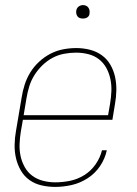

<svg xmlns="http://www.w3.org/2000/svg" viewBox="-20 -727 540 755"><path d="M197 8Q170 8 143.5 2Q117 -4 96 -19Q75 -34 62 -56.5Q49 -79 43 -104.5Q37 -130 37.5 -158Q38 -186 43 -213L65 -343Q69 -369 77 -394Q85 -419 99 -442Q113 -465 133.5 -484Q154 -503 178 -515.5Q202 -528 228 -533Q254 -538 280 -538Q280 -538 280 -538Q280 -538 280 -538Q307 -538 333 -531.5Q359 -525 380 -510Q401 -495 414 -472.5Q427 -450 432.5 -424.5Q438 -399 437.5 -371.5Q437 -344 432 -317L422 -256H70L62 -210Q58 -186 57 -161Q56 -136 61 -113Q66 -90 77.5 -69.5Q89 -49 107.5 -35.5Q126 -22 149.5 -16Q173 -10 197 -10Q226 -10 255.5 -16Q285 -22 311.5 -38.5Q338 -55 356 -81Q374 -107 381 -136H400Q393 -103 373.5 -74Q354 -45 324.5 -26Q295 -7 262 0.5Q229 8 197 8ZM73 -274H405L413 -320Q417 -344 418 -368.5Q419 -393 414 -416.5Q409 -440 398 -460Q387 -480 369 -494Q351 -508 327.5 -514Q304 -520 279 -520Q256 -520 232 -515.5Q208 -511 186.5 -499.5Q165 -488 146.5 -470Q128 -452 115 -431Q102 -410 95 -387Q88 -364 84 -340ZM306 -654Q300 -654 294 -656Q288 -658 284.5 -663Q281 -668 280 -674Q279 -680 280 -686Q281 -691 283.5 -695Q286 -699 289.5 -701.5Q293 -704 297.5 -705.5Q302 -707 306 -707Q313 -707 318.5 -704.5Q324 -702 327.5 -697Q331 -692 332 -686Q333 -680 332 -674Q332 -669 329.5 -665Q327 -661 323 -658.5Q319 -656 315 -655Q311 -654 306 -654Z"/></svg>

Font: Iosevka Curly Thin Oblique
Style: Regular
Weight: 100
Italic angle: -9°
Monospace: yes
Designer: Belleve Invis
Foundry: Belleve Invis
Version: Version 11.1.0; ttfautohint (v1.8.3)